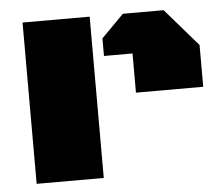

<svg xmlns="http://www.w3.org/2000/svg" viewBox="-43 -567 711 615"><g transform="rotate(-5 312.5 -259.5)"><path d="M393.1 -389.2H301.3V-445.8L373.5 -518.6H504.4L609.4 -397.5V-263.2H393.1ZM50.8 0V-518.6H266.6V0Z"/></g></svg>

Font: Black Ops One [rus by aLiNcE]
Style: Regular
Weight: 400
Designer: James Grieshaber
Foundry: James Grieshaber
Version: Version 1.002;May 25, 2024;FontCreator 13.0.0.2680 64-bit